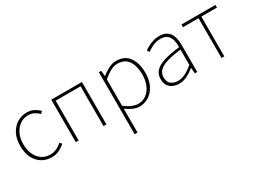

<svg xmlns="http://www.w3.org/2000/svg" viewBox="-45 -1181 2753 2065"><g transform="rotate(-30 1332.0 -148.5)"><path d="M295 13Q228 13 174.5 -19.5Q121 -52 90 -113.5Q59 -175 59 -262Q59 -351 92 -413Q125 -475 179 -507.5Q233 -540 296 -540Q350 -540 387 -519.5Q424 -499 450 -474L427 -448Q401 -473 369 -490Q337 -507 296 -507Q240 -507 195 -476Q150 -445 123.5 -390Q97 -335 97 -262Q97 -190 122 -135.5Q147 -81 191.5 -50.5Q236 -20 296 -20Q340 -20 377 -38.5Q414 -57 442 -83L463 -57Q430 -28 388 -7.5Q346 13 295 13Z M597 0V-527H978V0H942V-494H633V0Z M1188 243V-527H1218L1224 -459H1226Q1265 -490 1311.5 -515Q1358 -540 1407 -540Q1514 -540 1566.5 -466.5Q1619 -393 1619 -271Q1619 -182 1586.5 -118Q1554 -54 1501 -20.5Q1448 13 1385 13Q1348 13 1307 -4.5Q1266 -22 1224 -53V46V243ZM1388 -20Q1444 -20 1487.5 -52Q1531 -84 1556 -141Q1581 -198 1581 -271Q1581 -338 1563.5 -391.5Q1546 -445 1507.5 -476Q1469 -507 1404 -507Q1364 -507 1319 -483.5Q1274 -460 1224 -416V-91Q1271 -52 1314 -36Q1357 -20 1388 -20Z M1878 13Q1837 13 1802.5 -2Q1768 -17 1747 -48.5Q1726 -80 1726 -130Q1726 -218 1809 -263.5Q1892 -309 2070 -329Q2072 -372 2062.5 -412.5Q2053 -453 2025 -480Q1997 -507 1942 -507Q1886 -507 1841 -485Q1796 -463 1770 -443L1752 -472Q1769 -484 1797.5 -500Q1826 -516 1863.5 -528Q1901 -540 1944 -540Q2006 -540 2041.5 -512.5Q2077 -485 2091.5 -440Q2106 -395 2106 -341V0H2076L2071 -70H2068Q2028 -37 1979.5 -12Q1931 13 1878 13ZM1881 -20Q1928 -20 1973 -42.5Q2018 -65 2070 -109V-298Q1956 -286 1888.5 -263.5Q1821 -241 1792 -208.5Q1763 -176 1763 -131Q1763 -70 1798 -45Q1833 -20 1881 -20Z M2407 0V-494H2214V-527H2636V-494H2442V0Z"/></g></svg>

Font: Source Han Sans SC ExtraLight
Style: Regular
Weight: 250
Designer: Ryoko NISHIZUKA 西塚涼子 (kana, bopomofo & ideographs); Paul D. Hunt (Latin, Greek & Cyrillic); Sandoll Communications 산돌커뮤니
Foundry: Adobe
Version: Version 2.004;hotconv 1.0.118;makeotfexe 2.5.65603